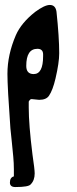

<svg xmlns="http://www.w3.org/2000/svg" viewBox="-20 -403 309 775"><path d="M42 352Q20 352 20 334Q20 313 36 309Q36 309 36 280Q36 256 33.5 229Q31 202 27.5 168Q24 134 22 115Q10 -51 10 -105Q10 -182 44 -261Q66 -311 122 -355Q160 -383 181 -383Q204 -383 208 -356Q219 -253 219 -188Q219 -150 204 -86Q193 -39 178 -17Q167 0 138 0L108 -3Q102 -4 96 7V31Q96 100 111 220Q120 281 120 297Q120 325 104 341Q96 352 42 352ZM86 -137Q86 -104 116 -104Q154 -104 154 -176Q154 -176 154 -185Q153 -206 131 -206Q86 -206 86 -137Z"/></svg>

Font: Fedorovsk Unicode
Style: Medium
Weight: 500
Designer: Aleksandr Andreev and Nikita Simmons
Version: Version 3.2